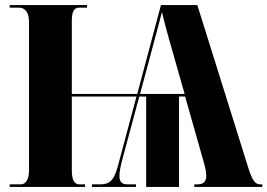

<svg xmlns="http://www.w3.org/2000/svg" viewBox="-20 -734 1050 754"><path d="M18 0H314V-10H291C271 -10 262 -30 262 -65V-355H516L443 -82C428 -27 412 -10 374 -10H341V0H514V-10H481C459 -10 449 -19 449 -43C449 -58 453 -80 461 -110L527 -355H554V0H683V-355H707L781 -94C786 -77 790 -59 790 -44C790 -24 782 -10 756 -10H743V0H1010V-10H1001C983 -10 971 -25 956 -72L755 -714H612L519 -365H262V-651C262 -689 271 -704 291 -704H322V-714H18V-704H54C76 -704 94 -689 94 -647V-65C94 -30 81 -10 62 -10H18ZM530 -365 585 -570C595 -606 604 -641 616 -687C627 -640 637 -605 647 -569L705 -365Z"/></svg>

Font: Noto Serif Display ExtraCondensed Black
Style: Regular
Weight: 900
Width: 2
Designer: Monotype Design Team
Foundry: Monotype Imaging Inc.
Version: Version 2.009